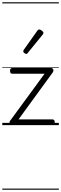

<svg xmlns="http://www.w3.org/2000/svg" viewBox="-20 -1095 535 1680"><path d="M86 0Q68 0 64.5 -13.5Q61 -27 67 -36L370 -450H88Q78 -450 73 -455.5Q68 -461 68 -475Q68 -488 73 -494Q78 -500 88 -500H427Q436 -500 441.5 -494Q447 -488 447.5 -479.5Q448 -471 442 -462L142 -50H439Q449 -50 454 -44Q459 -38 459 -23Q459 -11 454 -5.5Q449 0 439 0ZM210 -623Q203 -623 193 -631Q183 -639 183 -647Q183 -649 184.5 -651.5Q186 -654 188 -659L307 -827Q310 -832 314 -834.5Q318 -837 324 -837Q330 -837 338.5 -832Q347 -827 353.5 -820.5Q360 -814 360 -808Q360 -803 359 -800.5Q358 -798 354 -793L223 -632Q217 -623 210 -623ZM0 555H495V565H0ZM0 -20H495V0H0ZM0 -505H495V-500H0ZM0 -1075H495V-1065H0Z"/></svg>

Font: Playwrite AR Guides
Style: Regular
Weight: 400
Designer: Veronika Burian, José Scaglione
Foundry: TypeTogether
Version: Version 1.003